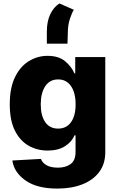

<svg xmlns="http://www.w3.org/2000/svg" viewBox="-20 -874 681 1105"><path d="M309.3 211.3Q192.8 211.3 126.8 164.6Q60.7 117.9 51.1 49.7L215.6 40.5Q222.7 62.1 247.3 76.5Q272 90.9 313.9 90.9Q357.6 90.9 386.2 70.3Q414.8 49.7 414.8 0.7V-95.2H408.7Q393.5 -57.5 354 -32.5Q314.6 -7.5 254.3 -7.5Q194.6 -7.5 145.1 -35.3Q95.5 -63.2 65.9 -122Q36.2 -180.8 36.2 -273.4Q36.2 -369.3 66.8 -431.1Q97.3 -492.9 147 -522.7Q196.7 -552.6 253.6 -552.6Q318.2 -552.6 355.3 -521.1Q392.4 -489.7 408 -452.1H413V-545.5H585.9V2.1Q585.9 69.2 551 115.9Q516 162.6 453.8 187Q391.7 211.3 309.3 211.3ZM314.6 -133.9Q362.2 -133.9 388.7 -170.8Q415.1 -207.7 415.1 -273.4Q415.1 -339.8 388.7 -378.4Q362.2 -416.9 314.6 -416.9Q266.3 -416.9 240.4 -377.8Q214.5 -338.8 214.5 -273.4Q214.5 -208.1 240.4 -171Q266.3 -133.9 314.6 -133.9ZM249.6 -622.5V-691.8Q249.6 -751.1 269.5 -792.4Q289.4 -833.8 322.1 -854L404.8 -817.8Q393.8 -800.1 382.1 -764.9Q370.4 -729.8 370.4 -685L368.3 -622.5Z"/></svg>

Font: Inter UI Extra Bold
Style: Regular
Weight: 800
Designer: Rasmus Andersson
Foundry: rsms
Version: 3.2;8d6f07862